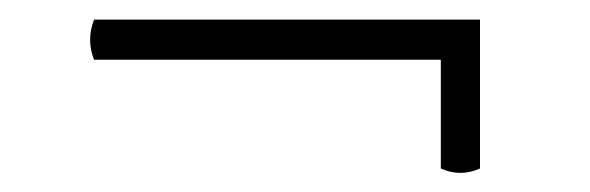

<svg xmlns="http://www.w3.org/2000/svg" viewBox="-20 -401 602 196"><path d="M76 -340Q68 -360 76 -381H470V-340ZM430 -229V-370H470V-229Q450 -220 430 -229Z"/></svg>

Font: Arima Light
Style: Regular
Weight: 300
Designer: Joana Correia and Natanael Gama
Foundry: NDISCOVER
Version: Version 1.101;gftools[0.9.23]